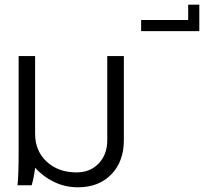

<svg xmlns="http://www.w3.org/2000/svg" viewBox="-20 -796 876 825"><path d="M116.2 0H55.2Q60.1 -44.9 60.1 -140.1V-555.2H130.9V-221.2Q130.9 -147.5 180.7 -101.3Q230.5 -55.2 309.1 -55.2Q367.7 -55.2 404.3 -93.8Q440.9 -132.3 440.9 -193.8V-555.2H512.2V-193.8Q512.2 -102.1 458.3 -46.6Q404.3 8.8 314.9 8.8Q260.7 8.8 213.1 -13.9Q165.5 -36.6 130.9 -75.2Q126.5 -37.1 116.2 0Z M788.6 -710V-775.9H836.4V-662.1H586.4V-710Z"/></svg>

Font: LT Superior
Style: Regular
Weight: 400
Designer: Daniel Lyons
Foundry: LyonsType
Version: Version 1.000